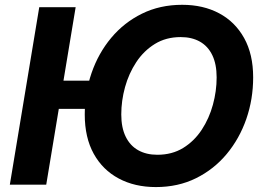

<svg xmlns="http://www.w3.org/2000/svg" viewBox="-20 -757 1083 787"><path d="M394.4 -426.3 375.1 -310.7H153L172.3 -426.3ZM290.1 -727.5 169.5 0H20.3L140.9 -727.5ZM619 9.8Q532.5 9.8 466.8 -25.3Q401 -60.3 364.2 -126.7Q327.4 -193.2 327.4 -287.7Q327.4 -376.7 355.3 -457.8Q383.2 -538.8 435.7 -601.7Q488.2 -664.6 561.8 -700.9Q635.5 -737.3 726.8 -737.3Q813 -737.3 878.4 -702.4Q943.8 -667.5 980.7 -601Q1017.7 -534.6 1017.7 -439.8Q1017.7 -350.5 989.7 -269.6Q961.6 -188.7 909.2 -125.7Q856.8 -62.8 783.4 -26.5Q710 9.8 619 9.8ZM625 -122.6Q685.2 -122.6 730.7 -150.5Q776.2 -178.5 806.8 -225Q837.4 -271.6 852.7 -327.7Q868 -383.7 868 -439.7Q868 -494.1 850.2 -530.9Q832.5 -567.6 799.5 -586.3Q766.4 -605 720.7 -605Q660.5 -605 614.9 -576.9Q569.3 -548.8 538.6 -502.3Q507.9 -455.7 492.5 -399.9Q477.1 -344 477.1 -288Q477.1 -233.9 495.1 -197Q513 -160.1 546.2 -141.4Q579.3 -122.6 625 -122.6Z"/></svg>

Font: Inter
Style: Italic
Weight: 400
Italic angle: -9.3988°
Designer: Rasmus Andersson
Foundry: rsms
Version: Version 4.001;git-66647c0bb